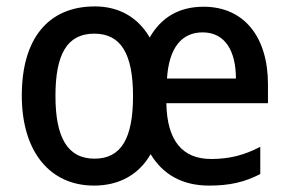

<svg xmlns="http://www.w3.org/2000/svg" viewBox="-20 -569 902 599"><path d="M615 -548C539 -548 483 -515 447 -452C410 -516 350 -549 276 -549C130 -549 48 -448 48 -271C48 -93 138 10 273 10C352 10 413 -24 450 -88C489 -23 551 10 632 10C698 10 743 -1 792 -26V-111C742 -85 696 -73 639 -73C549 -73 501 -130 499 -247H816V-306C816 -452 743 -548 615 -548ZM612 -468C683 -468 716 -409 716 -324H501C507 -420 547 -468 612 -468ZM274 -464C358 -464 395 -400 395 -269C395 -139 359 -74 275 -74C190 -74 153 -141 153 -270C153 -399 189 -464 274 -464Z"/></svg>

Font: Noto Sans Lao Looped SemiCondensed Medium
Style: Regular
Weight: 500
Width: 4
Designer: Mark Frömberg, Ben Mitchell
Foundry: The Fontpad Ltd
Version: Version 1.002